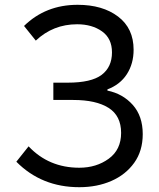

<svg xmlns="http://www.w3.org/2000/svg" viewBox="-20 -766 660 799"><path d="M310 13Q153 13 48 -93L99 -157Q183 -68 310 -68Q381 -68 432.5 -105.5Q484 -143 484 -213Q484 -284 432 -317Q380 -350 285 -350H202V-422H262Q360 -422 403 -454.5Q446 -487 446 -548Q446 -606 404.5 -635.5Q363 -665 301 -665Q201 -665 129 -597L80 -658Q170 -746 303 -746Q407 -746 471.5 -697Q536 -648 536 -559Q536 -501 508 -457.5Q480 -414 427 -394V-389Q491 -376 532.5 -329.5Q574 -283 574 -208Q574 -138 538.5 -88.5Q503 -39 443.5 -13Q384 13 310 13Z"/></svg>

Font: Gothic Nguyen
Style: Regular
Weight: 400
Designer: MORI Takayuki
Version: Version 1.220;July 21, 2023;FontCreator 14.0.0.2814 64-bit